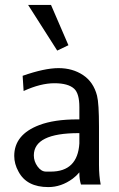

<svg xmlns="http://www.w3.org/2000/svg" viewBox="-20 -740 477 770"><path d="M295.4 -206.1Q115.7 -206.1 115.7 -116.7Q115.7 -92.8 130.6 -72.3Q145.5 -51.8 164.6 -51.8H183.6Q291 -51.8 298.3 -164.6V-206.1ZM70.8 -436Q158.7 -466.8 214.8 -466.8Q271 -466.8 313 -439Q355 -411.1 369.1 -356.4Q377 -325.7 377 -231V-78.1Q377 -35.2 383.8 0H304.7Q298.3 -20 298.3 -45.4V-48.8Q286.1 -34.2 271.5 -23.4Q225.6 10.3 173.8 10.3Q86.9 10.3 54.2 -51.8Q37.1 -82.5 37.1 -114.7Q37.1 -200.2 137.2 -238.3Q197.3 -261.2 289.6 -261.2H298.3V-310.5Q298.3 -364.3 277.8 -383.8Q253.9 -406.2 198.2 -406.2Q142.6 -406.2 74.7 -375ZM92.8 -720.2H184.6L254.4 -558.6L209.5 -537.1Z"/></svg>

Font: Molengo
Style: Regular
Weight: 400
Designer: moyogo
Foundry: moyogo
Version: Version 0.11; ttfautohint (v0.8) -G 32 -r 16 -x